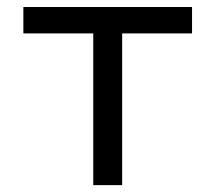

<svg xmlns="http://www.w3.org/2000/svg" viewBox="-20 -538 626 558"><path d="M251 0H335V-440.9H538.1V-517.6H47.9V-440.9H251Z"/></svg>

Font: Cascadia Mono PL SemiLight
Style: Regular
Weight: 350
Monospace: yes
Designer: Aaron Bell
Foundry: Saja Typeworks
Version: Version 2404.023